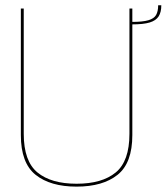

<svg xmlns="http://www.w3.org/2000/svg" viewBox="-20 -707 635 732"><path d="M272 4.5Q372 4.5 428.2 -40.5Q484.5 -85.5 484.5 -192V-674.5H473.5V-197Q473.5 -92.5 421.2 -49.5Q369 -6.5 272 -6.5Q175 -6.5 122.8 -49.5Q70.5 -92.5 70.5 -197V-674.5H59.5V-192Q59.5 -85.5 115.8 -40.5Q172 4.5 272 4.5ZM483.5 -623.5V-614Q526.5 -614 550.5 -621.2Q574.5 -628.5 584.8 -644.5Q595 -660.5 595 -687H583Q583 -663.5 575 -649.8Q567 -636 545.5 -629.8Q524 -623.5 483.5 -623.5Z"/></svg>

Font: Anybody Thin
Style: Regular
Weight: 100
Designer: Tyler Finck
Foundry: Etcetera Type Company
Version: Version 1.114;gftools[0.9.25]